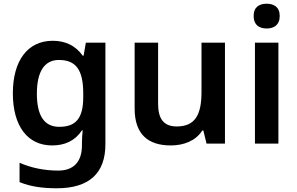

<svg xmlns="http://www.w3.org/2000/svg" viewBox="-20 -771 1595 1031"><path d="M263 -552C129 -552 49 -446 49 -270C49 -94 128 10 260 10C328 10 383 -15 420 -71H424C422 -55 420 -24 420 -4V10C420 98 375 145 293 145C217 145 146 130 85 103V207C144 231 208 240 285 240C459 240 546 159 546 4V-542H441L429 -472H424C386 -526 331 -552 263 -552ZM296 -449C387 -449 427 -397 427 -269V-250C427 -134 386 -90 298 -90C217 -90 178 -151 178 -268C178 -387 219 -449 296 -449Z M1188 -542H1062V-277C1062 -158 1030 -92 929 -92C860 -92 829 -132 829 -213V-542H703V-188C703 -50 775 10 897 10C965 10 1031 -14 1066 -70H1072L1089 0H1188Z M1412 -751C1373 -751 1342 -734 1342 -685C1342 -636 1373 -618 1412 -618C1450 -618 1482 -636 1482 -685C1482 -734 1450 -751 1412 -751ZM1475 -542H1349V0H1475Z"/></svg>

Font: Noto Sans Vithkuqi SemiBold
Style: Regular
Weight: 600
Version: Version 1.001